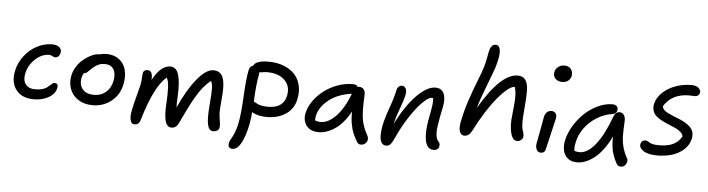

<svg xmlns="http://www.w3.org/2000/svg" viewBox="-56 -1103 5840 1583"><g transform="rotate(5 2863.5 -312.0)"><path d="M235.8 -54.2Q136.2 -54.2 88.6 -115.5Q41 -176.8 60.1 -272.9Q74.2 -341.8 117.7 -398.7Q161.1 -455.6 221.9 -487.3Q282.7 -519 347.2 -519Q384.3 -519 406 -501.7Q427.7 -484.4 421.9 -455.1Q418 -436 407 -425Q396 -414.1 379.9 -414.1Q369.1 -414.1 357.2 -422.1Q345.2 -430.2 330.1 -430.2Q266.6 -430.2 212.9 -378.2Q159.2 -326.2 146 -257.8Q134.8 -202.6 160.2 -169.9Q185.5 -137.2 240.2 -137.2Q271.5 -137.2 295.9 -144Q320.3 -150.9 333.7 -160.4Q347.2 -169.9 357.2 -179.7Q367.2 -189.5 376.2 -196.3Q385.3 -203.1 394 -203.1Q428.2 -203.1 419.9 -163.1Q410.2 -114.7 357.4 -84.5Q304.7 -54.2 235.8 -54.2Z M722.2 -47.9Q653.3 -47.9 604 -79.1Q554.7 -110.4 534.7 -162.4Q514.6 -214.4 526.4 -275.9Q533.7 -311.5 552.5 -343.8Q571.3 -376 595.2 -398.4Q619.1 -420.9 645.8 -437.7Q672.4 -454.6 696.3 -462.9Q720.2 -471.2 738.3 -471.2H746.6Q773.9 -479 797.4 -479Q861.8 -479 903.8 -447.5Q945.8 -416 960.2 -363Q974.6 -310.1 961.4 -243.2Q942.9 -153.3 876.5 -100.6Q810.1 -47.9 722.2 -47.9ZM612.3 -268.1Q600.1 -208 631.1 -170.9Q662.1 -133.8 725.6 -133.8Q783.7 -133.8 824 -168Q864.3 -202.1 876.5 -262.2Q888.7 -322.8 866.7 -358.9Q844.7 -395 794.4 -395Q764.6 -395 743.2 -385.7Q721.7 -376.5 697.3 -356Q684.6 -345.7 670.2 -330.6Q655.8 -315.4 647.7 -310.3Q639.6 -305.2 627.4 -305.2Q616.2 -286.6 612.3 -268.1Z M1080.1 79.1Q1051.8 79.1 1044.9 43.5Q1038.1 7.8 1050.3 -43.9Q1057.1 -80.6 1076.2 -151.6Q1095.2 -222.7 1102.1 -255.9Q1106.4 -277.3 1107.9 -306.6Q1109.4 -335.9 1111.3 -347.2Q1113.3 -360.4 1123.3 -368.2Q1133.3 -376 1147.9 -376Q1194.3 -376 1188 -297.9Q1254.9 -421.9 1333 -421.9Q1359.4 -421.9 1377 -405.5Q1394.5 -389.2 1403.3 -356.4Q1412.1 -323.7 1414.8 -281.7Q1417.5 -239.7 1415 -182.1Q1411.1 -131.3 1413.1 -89.8Q1481 -240.7 1555.4 -331.3Q1629.9 -421.9 1689.9 -421.9Q1751.5 -421.9 1771.2 -364.7Q1791 -307.6 1777.3 -184.1Q1768.1 -92.3 1772 -55.9Q1775.9 -19.5 1780.3 3.7Q1784.7 26.9 1781.2 44.9Q1777.8 61.5 1764.2 70.3Q1750.5 79.1 1731 79.1Q1695.8 79.1 1684.6 29.3Q1673.3 -20.5 1683.1 -132.8Q1691.9 -235.8 1690.7 -273.7Q1689.5 -311.5 1677.2 -332Q1644 -306.2 1614.5 -270.3Q1585 -234.4 1557.4 -186.5Q1529.8 -138.7 1507.3 -93.8Q1484.9 -48.8 1453.6 17.1Q1448.2 29.3 1445.3 35.2Q1425.8 79.1 1387.2 79.1Q1348.1 79.1 1334.5 29.5Q1320.8 -20 1327.1 -116.2Q1332 -195.8 1329.3 -248.3Q1326.7 -300.8 1312 -328.1Q1212.9 -248.5 1129.4 34.2Q1122.6 59.6 1110.8 69.3Q1099.1 79.1 1080.1 79.1Z M1902.8 210Q1883.3 210 1873.8 198.7Q1864.3 187.5 1868.7 164.1Q1871.1 151.9 1879.2 136.5Q1887.2 121.1 1896 106.2Q1904.8 91.3 1915.8 60.1Q1926.8 28.8 1934.6 -11.2Q1948.7 -81.5 1956.1 -224.4Q1963.4 -367.2 1977.1 -440.9Q1983.4 -480.5 2011.7 -487.8Q2032.7 -532.2 2136.7 -532.2Q2204.6 -532.2 2259.5 -511.5Q2314.5 -490.7 2350.1 -454.1Q2385.7 -417.5 2399.7 -364Q2413.6 -310.5 2400.9 -248Q2384.3 -165 2319.3 -120.6Q2254.4 -76.2 2161.6 -76.2Q2085 -76.2 2037.6 -106Q2035.2 -64.9 2024.9 -4.9Q2004.4 96.7 1973.1 153.3Q1941.9 210 1902.8 210ZM2065.9 -414.1Q2049.8 -334.5 2043.9 -193.8Q2049.3 -192.4 2059.3 -186.5Q2069.3 -180.7 2079.1 -175.3Q2088.9 -169.9 2111.3 -165.5Q2133.8 -161.1 2163.6 -161.1Q2292 -161.1 2313 -267.1Q2328.6 -345.2 2277.8 -395Q2227.1 -444.8 2131.8 -444.8Q2117.7 -444.8 2066.9 -437Q2067.9 -430.2 2065.9 -414.1Z M2597.7 11.2Q2530.3 11.2 2497.6 -30.5Q2464.8 -72.3 2476.6 -133.8Q2486.8 -185.5 2521.2 -235.4Q2555.7 -285.2 2604.7 -323.2Q2653.8 -361.3 2716.8 -384.8Q2779.8 -408.2 2843.8 -408.2Q2878.4 -408.2 2886.7 -388.2Q2890.6 -390.1 2900.9 -390.1Q2924.8 -390.1 2938 -371.8Q2951.2 -353.5 2948.7 -323.2Q2941.9 -205.6 2950.9 -136.5Q2960 -67.4 3001 4.9Q3009.8 22 3007.1 39.3Q3004.4 56.6 2989.5 69.8Q2974.6 83 2954.6 83Q2940.4 83 2932.6 77.1Q2924.8 71.3 2918 59.1Q2896.5 20.5 2885.3 -5.6Q2874 -31.7 2865 -78.9Q2856 -126 2857.9 -183.1Q2804.2 -84 2734.4 -36.4Q2664.6 11.2 2597.7 11.2ZM2563 -117.2Q2559.6 -93.8 2560.5 -84Q2575.7 -74.2 2607.9 -74.2Q2671.4 -74.2 2734.1 -140.1Q2796.9 -206.1 2843.8 -328.1Q2728.5 -313.5 2653.6 -253.9Q2578.6 -194.3 2563 -117.2Z M3554.7 74.2Q3519.5 74.2 3501 45.2Q3482.4 16.1 3480.5 -47.4Q3478.5 -110.8 3499.5 -211.9Q3521.5 -321.3 3513.7 -351.1Q3512.2 -351.1 3508.8 -351.6Q3505.4 -352.1 3503.4 -352.1Q3476.6 -352.1 3429.9 -306.6Q3383.3 -261.2 3328.4 -178.5Q3273.4 -95.7 3230.5 0Q3211.4 43 3197 58.1Q3182.6 73.2 3161.6 73.2Q3136.7 73.2 3123.5 52.2Q3110.4 31.2 3109.9 -4.2Q3109.4 -39.6 3117.7 -86.9Q3131.8 -154.8 3163.8 -243.2Q3195.8 -331.5 3207.5 -392.1Q3211.4 -409.7 3222.9 -419.9Q3234.4 -430.2 3250.5 -430.2Q3269.5 -430.2 3281 -410.9Q3292.5 -391.6 3284.7 -356Q3278.3 -320.3 3250 -244.9Q3221.7 -169.4 3207.5 -109.9Q3288.1 -267.6 3372.8 -353.3Q3457.5 -439 3525.9 -439Q3576.7 -439 3595.9 -397.7Q3615.2 -356.4 3600.6 -284.2Q3588.9 -227.1 3583 -196.8Q3577.1 -166.5 3571.8 -128.4Q3566.4 -90.3 3566.9 -70.1Q3567.4 -49.8 3572 -30.8Q3576.7 -11.7 3587.4 -1Q3605 16.6 3599.6 41Q3597.2 55.7 3585.2 64.9Q3573.2 74.2 3554.7 74.2Z M3796.4 -64.9Q3770 -64.9 3758.8 -94.5Q3747.6 -124 3758.3 -178.2Q3776.9 -270.5 3806.6 -359.4Q3836.4 -448.2 3867.7 -526.6Q3898.9 -605 3910.6 -645Q3920.4 -677.7 3929.2 -726.3Q3938 -774.9 3943.4 -793Q3948.2 -810.1 3960.7 -822Q3973.1 -834 3991.2 -834Q4005.9 -833.5 4014.9 -823.5Q4023.9 -813.5 4027.3 -792.7Q4030.8 -772 4025.4 -736.8Q4020 -701.7 4006.3 -654.8Q3993.7 -614.3 3947 -494.4Q3900.4 -374.5 3879.4 -300.8Q4052.7 -597.2 4193.4 -597.2Q4237.8 -597.2 4258.3 -566.9Q4278.8 -536.6 4279.5 -480Q4280.3 -423.3 4272.5 -342.8Q4263.2 -239.3 4265.4 -200.7Q4267.6 -162.1 4279.3 -131.8Q4285.2 -115.2 4282.2 -96.2Q4279.8 -81.1 4265.9 -70.1Q4252 -59.1 4234.4 -59.1Q4196.8 -59.1 4180.9 -120.8Q4165 -182.6 4176.3 -270Q4188.5 -376 4188 -423.6Q4187.5 -471.2 4176.3 -502Q4126.5 -499.5 4037.1 -392.1Q3947.8 -284.7 3856.4 -106Q3834.5 -64.9 3796.4 -64.9Z M4562.5 -576.2Q4525.9 -576.2 4505.4 -597.9Q4484.9 -619.6 4491.2 -651.9Q4496.1 -678.7 4518.3 -695.8Q4540.5 -712.9 4569.3 -712.9Q4606.9 -712.9 4624.8 -688.2Q4642.6 -663.6 4636.2 -631.8Q4631.8 -609.9 4612.8 -593Q4593.8 -576.2 4562.5 -576.2ZM4437.5 20Q4414.1 20 4402.6 -1.7Q4391.1 -23.4 4396.5 -53.2Q4410.6 -123.5 4422.1 -190.2Q4433.6 -256.8 4437.5 -275.9Q4442.9 -300.8 4457.8 -315.4Q4472.7 -330.1 4496.1 -330.1Q4518.1 -330.1 4530 -314.7Q4542 -299.3 4537.1 -271Q4532.7 -248 4507.6 -145Q4482.4 -42 4477.5 -17.1Q4471.2 20 4437.5 20Z M4742.2 73.2Q4674.8 73.2 4643.8 25.4Q4612.8 -22.5 4627.9 -98.1Q4640.1 -157.2 4675.3 -216.6Q4710.4 -275.9 4759 -323Q4807.6 -370.1 4869.6 -399.7Q4931.6 -429.2 4992.2 -429.2Q5016.1 -429.2 5028.3 -416.3Q5040.5 -403.3 5036.1 -379.9Q5029.8 -353.5 4999 -349.1Q4929.2 -339.4 4867.9 -300.3Q4806.6 -261.2 4767.6 -205.8Q4728.5 -150.4 4716.8 -89.8Q4708 -51.8 4711.9 -20Q4728 -12.2 4756.8 -12.2Q4821.3 -12.2 4887 -94.2Q4952.6 -176.3 5007.8 -329.1Q5023.4 -369.1 5057.1 -369.1Q5080.1 -369.1 5092.8 -349.6Q5105.5 -330.1 5104 -299.8Q5100.1 -235.4 5100.1 -186Q5100.1 -136.7 5111.6 -90.1Q5123 -43.5 5148.9 2Q5162.1 22.9 5147.5 50Q5132.8 77.1 5105 77.1Q5079.6 77.1 5067.9 54.2Q5042 7.3 5029.5 -41.3Q5017.1 -89.8 5019 -165Q4989.3 -102.1 4953.1 -54.7Q4917 -7.3 4880.9 19.8Q4844.7 46.9 4810.1 60.1Q4775.4 73.2 4742.2 73.2Z M5395.5 -41Q5318.4 -41 5280.5 -66.7Q5242.7 -92.3 5249.5 -123Q5252 -137.7 5262.5 -146.7Q5272.9 -155.8 5288.6 -155.8Q5298.8 -155.8 5307.9 -151.1Q5316.9 -146.5 5324.5 -140.9Q5332 -135.3 5352.5 -130.6Q5373 -126 5403.3 -126Q5471.7 -126 5516.6 -146.7Q5561.5 -167.5 5590.3 -214.8Q5586.9 -234.4 5569.3 -250.7Q5551.8 -267.1 5526.6 -278.6Q5501.5 -290 5472.2 -301.8Q5442.9 -313.5 5415.5 -327.4Q5388.2 -341.3 5366.9 -358.4Q5345.7 -375.5 5335.9 -401.4Q5326.2 -427.2 5332.5 -460Q5343.3 -514.2 5389.9 -557.6Q5436.5 -601.1 5500.2 -623Q5564 -645 5629.4 -644Q5667.5 -643.6 5686.8 -625.7Q5706.1 -607.9 5702.6 -585.9Q5699.7 -571.8 5688.5 -563.5Q5677.2 -555.2 5660.6 -555.2Q5657.2 -555.2 5642.6 -556.2Q5627.9 -557.1 5615.2 -557.1Q5473.1 -557.1 5407.2 -450.2Q5408.2 -433.6 5421.6 -419.7Q5435.1 -405.8 5455.6 -396Q5476.1 -386.2 5501.5 -375.5Q5526.9 -364.7 5552.5 -355Q5578.1 -345.2 5601.6 -330.8Q5625 -316.4 5642.1 -300Q5659.2 -283.7 5666.7 -259.3Q5674.3 -234.9 5668.5 -205.1Q5657.2 -152.3 5616.9 -114.5Q5576.7 -76.7 5520 -58.8Q5463.4 -41 5395.5 -41Z"/></g></svg>

Font: Shantell Sans Irregular Bouncy
Style: Italic
Weight: 400
Italic angle: -11.31°
Designer: Stephen Nixon, Anya Danilova, Shantell Martin
Foundry: Arrow Type
Version: Version 1.006;[9816181b4]